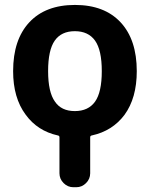

<svg xmlns="http://www.w3.org/2000/svg" viewBox="-20 -577 613 793"><path d="M207 -157.2Q233.4 -118.2 289.1 -118.2Q344.7 -118.2 372.6 -157.2Q400.4 -196.3 400.4 -283.2Q400.4 -370.1 372.6 -409.2Q344.7 -448.2 289.1 -448.2Q233.4 -448.2 206.1 -409.2Q178.7 -370.1 178.7 -283.2Q178.7 -196.3 207 -157.2ZM544.9 -283.2Q544.9 -171.9 494.1 -102.5Q444.3 -36.1 359.4 -17.6Q352.5 -16.6 352.5 -9.8V138.7Q352.5 162.1 335.4 179.2Q318.4 196.3 294.9 196.3H283.2Q259.8 196.3 242.7 179.2Q225.6 162.1 225.6 138.7V-9.8Q225.6 -16.6 218.8 -17.6Q134.8 -36.1 85.9 -103.5Q34.2 -172.9 34.2 -283.2Q34.2 -413.1 101.1 -484.9Q168 -556.6 289.6 -556.6Q411.1 -556.6 478 -484.9Q544.9 -413.1 544.9 -283.2Z"/></svg>

Font: Gen Jyuu Gothic P Bold
Style: Bold
Weight: 700
Designer: [Source Han Sans]
Ryoko NISHIZUKA  (kana & ideographs); Paul D. Hunt (Latin, Greek & Cyrillic); Wenlong ZHANG  (bopomofo
Version: Version 1.002.20150607